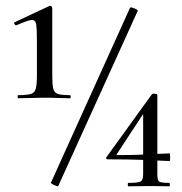

<svg xmlns="http://www.w3.org/2000/svg" viewBox="-20 -655 642 676"><path d="M44 -309Q42 -309 42 -314.5Q42 -320 44 -320Q74 -320 88 -324Q102 -328 106 -343Q110 -358 110 -389V-508Q110 -551 107.5 -568.5Q105 -586 90.5 -584.5Q76 -583 38 -566Q34 -565 31 -570.5Q28 -576 32 -577L154 -634Q158 -636 161 -632.5Q164 -629 164 -627V-389Q164 -358 167.5 -343Q171 -328 184.5 -324Q198 -320 226 -320Q229 -320 229 -314.5Q229 -309 226 -309Q208 -309 185.5 -310Q163 -311 138 -311Q112 -311 87 -310Q62 -309 44 -309ZM185 0Q185 2 178 -0.5Q171 -3 165 -6.5Q159 -10 159 -11L438 -628Q440 -630 446.5 -628Q453 -626 459.5 -622.5Q466 -619 465 -617ZM534 -41Q534 -22 539.5 -16.5Q545 -11 577 -11Q578 -11 578 -5Q578 1 577 1Q562 1 547.5 0.5Q533 0 513 0Q489 0 469 0.5Q449 1 431 1Q430 1 430 -5Q430 -11 431 -11Q466 -11 475 -16Q484 -21 484 -41V-266L500 -278L391 -112Q389 -109 393 -109Q436 -109 465 -110Q494 -111 519.5 -112.5Q545 -114 577 -115Q579 -115 579 -101.5Q579 -88 577 -88Q534 -90 484.5 -92Q435 -94 359 -94Q356 -94 354 -97Q352 -100 355 -102L514 -322Q517 -326 525.5 -325Q534 -324 534 -321Z"/></svg>

Font: Cormorant Garamond Light Medium
Style: Regular
Weight: 500
Version: Version 4.001